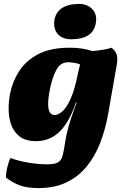

<svg xmlns="http://www.w3.org/2000/svg" viewBox="-20 -710 631 978"><path d="M177 248Q117 248 80 234Q43 220 10 194Q10 174 16.5 145Q23 116 33 95Q60 105 93.5 112.5Q127 120 160.5 123.5Q194 127 220 127Q257 127 274 118Q291 109 298 85.5Q305 62 311 19Q317 -22 329 -65Q341 -108 363 -167L371 -187H367Q331 -84 281.5 -37.5Q232 9 164 9Q111 9 80.5 -14.5Q50 -38 37 -75Q24 -112 24 -154Q24 -196 31 -232Q44 -296 78.5 -349Q113 -402 175.5 -434.5Q238 -467 334 -467Q370 -467 398.5 -462.5Q427 -458 450 -450Q484 -453 507.5 -457Q531 -461 548 -467Q569 -451 574.5 -431.5Q580 -412 575 -381L529 -119Q515 -45 489 21Q463 87 421.5 138Q380 189 319.5 218.5Q259 248 177 248ZM236 -264Q206 -124 259 -124Q276 -124 297.5 -142.5Q319 -161 340 -207.5Q361 -254 377 -336L388 -382Q376 -387 357.5 -390Q339 -393 328 -393Q289 -393 268.5 -356.5Q248 -320 236 -264ZM343 -510Q298 -510 274.5 -536.5Q251 -563 257 -606Q263 -647 295.5 -668.5Q328 -690 382 -690Q425 -690 450.5 -663Q476 -636 468 -592Q454 -510 343 -510Z"/></svg>

Font: Vollkorn Black
Style: Italic
Weight: 900
Italic angle: -11°
Designer: Friedrich Althausen
Foundry: Friedrich Althausen
Version: Version 5.000; ttfautohint (v1.8.3)